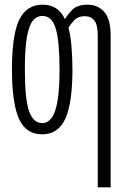

<svg xmlns="http://www.w3.org/2000/svg" viewBox="-20 -563 540 819"><path d="M397 -411Q397 -457 382.5 -475.5Q368 -494 341 -494Q313 -494 297 -477Q281 -460 272 -445Q281 -413 285 -364Q289 -315 289 -267Q289 -123 258.5 -56.5Q228 10 160 10Q90 10 60.5 -57Q31 -124 31 -268Q31 -416 62.5 -479.5Q94 -543 162 -543Q229 -543 257 -481Q268 -501 289 -522Q310 -543 354 -543Q397 -543 424.5 -512.5Q452 -482 452 -411V236H397ZM160 -38Q183 -38 199.5 -59Q216 -80 225 -130Q234 -180 234 -267Q234 -386 218 -440.5Q202 -495 161 -495Q136 -495 119.5 -474Q103 -453 94.5 -403.5Q86 -354 86 -268Q86 -140 104 -89Q122 -38 160 -38Z"/></svg>

Font: Noto Sans Mono ExtraCondensed Light
Style: Regular
Weight: 300
Width: 2
Designer: Monotype Design Team
Foundry: Monotype Imaging Inc.
Version: Version 2.014; ttfautohint (v1.8.4.7-5d5b)